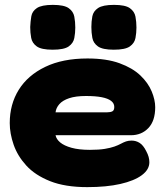

<svg xmlns="http://www.w3.org/2000/svg" viewBox="-20 -748 677 788"><path d="M338 20Q247 20 185.5 -4.5Q124 -29 88 -68.5Q52 -108 36 -154Q20 -200 20 -243Q20 -320 57 -379.5Q94 -439 165.5 -473.5Q237 -508 339 -508Q417 -508 470.5 -488.5Q524 -469 556 -438.5Q588 -408 602.5 -373Q617 -338 617 -308Q617 -252 589 -222.5Q561 -193 517 -193H208Q211 -177 227 -163.5Q243 -150 273.5 -141.5Q304 -133 349 -133Q386 -133 410 -137Q434 -141 449.5 -146.5Q465 -152 476 -158Q487 -164 497 -167.5Q507 -171 520 -171Q538 -171 553 -161.5Q568 -152 580 -128Q587 -115 590 -104Q593 -93 593 -82Q593 -52 562 -29Q531 -6 474 7Q417 20 338 20ZM208 -287H419Q433 -287 441 -291Q449 -295 449 -309Q449 -324 436 -334Q423 -344 397.5 -349Q372 -354 333 -354Q291 -354 264 -345Q237 -336 223.5 -320.5Q210 -305 208 -287ZM447 -544Q401 -544 382 -557.5Q363 -571 359 -592.5Q355 -614 355 -637Q355 -660 359 -681Q363 -702 382.5 -715Q402 -728 448 -728Q494 -728 513 -714.5Q532 -701 536 -679.5Q540 -658 540 -635Q540 -613 536 -592Q532 -571 513 -557.5Q494 -544 447 -544ZM196 -544Q150 -544 131 -557.5Q112 -571 108 -592.5Q104 -614 104 -637Q105 -660 108.5 -681Q112 -702 131.5 -715Q151 -728 197 -728Q243 -728 262 -714.5Q281 -701 285 -679.5Q289 -658 289 -635Q289 -613 285 -592Q281 -571 262 -557.5Q243 -544 196 -544Z"/></svg>

Font: Fredoka SemiExpanded
Style: Bold
Weight: 700
Width: 6
Designer: Ben Nathan
Foundry: Milena B. Brandão, Ben Nathan
Version: Version 2.001